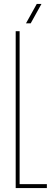

<svg xmlns="http://www.w3.org/2000/svg" viewBox="-20 -959 265 979"><path d="M60 0V-800H80V-20H219V0ZM112.5 -840 167.5 -939H191.5L136.5 -840Z"/></svg>

Font: Big Shoulders Thin
Style: Regular
Weight: 100
Designer: Patric King
Foundry: XO Type Co
Version: Version 2.002